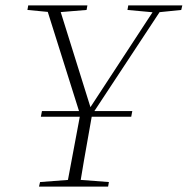

<svg xmlns="http://www.w3.org/2000/svg" viewBox="-20 -694 698 714"><path d="M468 -260H132L136 -281H472ZM82 -657 85 -674H305L302 -657L193 -648H176ZM125 0 129 -17 247 -26H267L385 -17L382 0ZM288 -236 150 -674H198L319 -287H311L314 -292L564 -674H590L302 -237ZM228 0 282 -288H326Q317 -236 308.5 -189Q300 -142 292 -95.5Q284 -49 276 0ZM454 -657 457 -674H658L654 -657L566 -648H552Z"/></svg>

Font: Source Serif 4 48pt Light
Style: Italic
Weight: 300
Italic angle: -12°
Designer: Frank Grießhammer
Foundry: Adobe Systems Incorporated
Version: Version 4.004;hotconv 1.0.116;makeotfexe 2.5.65601